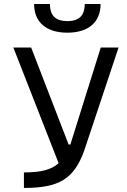

<svg xmlns="http://www.w3.org/2000/svg" viewBox="-20 -928 626 948"><path d="M98.1 0C271.5 0 344.7 -44.4 395 -182.1L565.4 -693.4H477.5L330.1 -223.1C329.1 -220.2 328.1 -217.3 327.1 -214.4H318.8L133.8 -693.4H45.9L269.5 -122.1C232.4 -88.9 179.7 -76.7 98.1 -76.7ZM312.5 -766.6C416.5 -766.6 476.6 -818.4 476.6 -908.2H398.4C398.4 -848.1 367.2 -823.7 312.5 -823.7C257.8 -823.7 226.6 -848.1 226.6 -908.2H148.4C148.4 -818.4 208.5 -766.6 312.5 -766.6Z"/></svg>

Font: Cascadia Mono PL SemiLight
Style: Regular
Weight: 350
Monospace: yes
Designer: Aaron Bell
Foundry: Saja Typeworks
Version: Version 2404.023